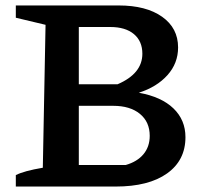

<svg xmlns="http://www.w3.org/2000/svg" viewBox="-20 -684 759 704"><path d="M489 -344Q572 -329 616 -286.5Q660 -244 660 -181Q660 -96 592.5 -48Q525 0 404 0H38V-42Q54 -50 78 -56.5Q102 -63 137 -69L147 -593L38 -619V-664H415Q516 -664 574.5 -622.5Q633 -581 633 -510Q633 -452 594 -408.5Q555 -365 489 -344ZM269 -25 215 -79H441Q483 -91 506 -118.5Q529 -146 529 -186Q529 -237 493 -266.5Q457 -296 395 -296H257V-375H411Q502 -414 502 -487Q502 -533 471 -559Q440 -585 384 -585H215L269 -639Z"/></svg>

Font: Piazzolla Thin
Style: Bold
Weight: 700
Version: Version 2.005